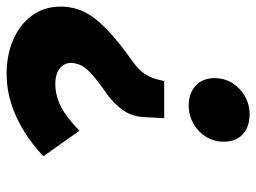

<svg xmlns="http://www.w3.org/2000/svg" viewBox="-140 -460 774 580"><g transform="rotate(90 247.0 -170.0)"><path d="M-23 34Q-23 -5 -6.5 -38.5Q10 -72 47.5 -107.5Q85 -143 147 -187Q167 -201 179.5 -219.5Q192 -238 196 -255L202 -279H314L311 -221Q309 -181 289.5 -154Q270 -127 241 -106Q202 -79 182 -61Q162 -43 155 -29Q148 -15 147 1Q146 20 162 35Q178 50 213 50Q238 49 259.5 41.5Q281 34 303.5 18Q326 2 352 -23L429 86Q394 119 354 144Q314 169 270.5 183Q227 197 180 197Q124 197 78 177.5Q32 158 4.5 121Q-23 84 -23 34ZM193 -431Q193 -461 208 -485Q223 -509 248 -523Q273 -537 302 -537Q340 -537 362.5 -516.5Q385 -496 385 -459Q385 -429 370 -405Q355 -381 330 -367Q305 -353 276 -353Q239 -353 216 -374Q193 -395 193 -431Z"/></g></svg>

Font: Radio Canada
Style: Italic
Weight: 400
Italic angle: -12°
Designer: Charles Daoud, Etienne Aubert Bonn, Alexandre Saumier Demers, Jacques Le Bailly
Foundry: Radio-Canada
Version: Version 2.104;gftools[0.9.28.dev5+ged2979d]